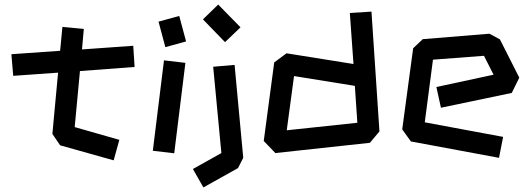

<svg xmlns="http://www.w3.org/2000/svg" viewBox="-20 -681 2310 843"><path d="M308 -123 504 -67 479 23 244 -43 210 -93 235 -362 38 -348 30 -443 244 -458 254 -563 348 -554 340 -464 565 -480 571 -387 331 -369Z M676 -586 767 -611 797 -499 706 -474ZM651 -19 700 -416 794 -405 745 -8Z M871 -596 938 -661 1036 -561 968 -496ZM827 61 952 -9 916 -388 1010 -396 1048 12 1025 57 873 142Z M1138 -62 1184 -407 1238 -447 1532 -400 1516 -624 1611 -630 1646 -104 1604 -54 1189 -9ZM1239 -109 1549 -142 1538 -304 1271 -347Z M1784 -60 1746 -113 1794 -469 1836 -509 2129 -533 2175 -508 2260 -340 2227 -273 1916 -208 1896 -299 2147 -353 2105 -436 1881 -419 1845 -144 2189 -80 2171 12Z"/></svg>

Font: ZCOOL KuaiLe
Style: Regular
Weight: 400
Designer: Lui Bingke
Foundry: ZCOOL
Version: Version 2.000